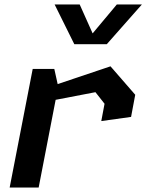

<svg xmlns="http://www.w3.org/2000/svg" viewBox="-20 -834 660 854"><path d="M430.5 -295.5 563 -314 581.5 -412.5 471.5 -539 236.5 -460 221.5 -527.5H125.5L23 0H152L227.5 -390L404.5 -424L445 -372.5ZM223 -814H334.5L392 -685.5L499.5 -814H611L455 -637.5H310.5Z"/></svg>

Font: Monaspace Krypton SemiBold
Style: Italic
Weight: 600
Italic angle: -11°
Designer: Riley Cran & the Lettermatic Team
Foundry: Lettermatic
Version: Version 1.101 (Monaspace Krypton)